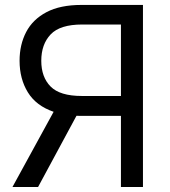

<svg xmlns="http://www.w3.org/2000/svg" viewBox="-20 -747 679 767"><path d="M551.1 0V-727.3H305.4Q220.2 -727.3 165.5 -698.3Q110.8 -669.4 84.5 -619Q58.2 -568.5 58.2 -504.3Q58.2 -431.8 91.4 -378Q124.6 -324.2 194.2 -300.4L29.8 0H132.1L285.5 -284.4Q294.4 -284.1 304 -284.1H463.1V0ZM463.1 -363.6H306.8Q219.5 -363.6 182.2 -401.3Q144.9 -438.9 144.9 -504.3Q144.9 -570 182.4 -609.6Q219.8 -649.1 308.2 -649.1H463.1Z"/></svg>

Font: Inter UI
Style: Regular
Weight: 400
Designer: Rasmus Andersson
Foundry: rsms
Version: 3.2;8d6f07862